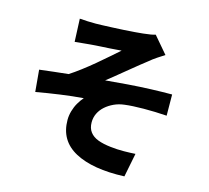

<svg xmlns="http://www.w3.org/2000/svg" viewBox="-119 -935 1238 1140"><g transform="rotate(15 500.0 -365.0)"><path d="M241 -771Q266 -769 290 -768Q314 -767 340 -767Q353 -767 380 -768Q407 -769 441.5 -770.5Q476 -772 511.5 -774Q547 -776 577.5 -778.5Q608 -781 627 -783Q654 -786 672 -789Q690 -792 701 -796L788 -694Q770 -683 744 -665.5Q718 -648 702 -634Q680 -617 657.5 -599Q635 -581 612 -562Q589 -543 566 -524.5Q543 -506 522 -488.5Q501 -471 481 -456Q545 -462 617.5 -467.5Q690 -473 760 -475.5Q830 -478 887 -478L888 -348Q816 -353 745.5 -352.5Q675 -352 629 -346Q595 -342 566 -328.5Q537 -315 515 -295.5Q493 -276 480.5 -250.5Q468 -225 468 -195Q468 -159 486 -135.5Q504 -112 536.5 -100Q569 -88 614 -83Q655 -78 697.5 -78.5Q740 -79 768 -81L739 65Q545 73 435.5 14Q326 -45 326 -172Q326 -199 334 -227Q342 -255 356 -279Q370 -303 386 -321Q321 -316 245.5 -305.5Q170 -295 98 -282L86 -416Q126 -421 174 -426.5Q222 -432 262 -436Q293 -456 330 -484Q367 -512 404 -543Q441 -574 473.5 -602.5Q506 -631 530 -652Q517 -651 498.5 -649.5Q480 -648 457.5 -646.5Q435 -645 413 -644Q391 -643 372 -641.5Q353 -640 340 -639Q322 -638 297.5 -635Q273 -632 247 -630Z"/></g></svg>

Font: Noto Sans SC ExtraBold
Style: Regular
Weight: 800
Designer: Ryoko NISHIZUKA 西塚涼子 (kana, bopomofo & ideographs); Paul D. Hunt (Latin, Greek & Cyrillic); Sandoll Communications 산돌커뮤니
Foundry: Adobe
Version: Version 2.004-H2;hotconv 1.0.118;makeotfexe 2.5.65603